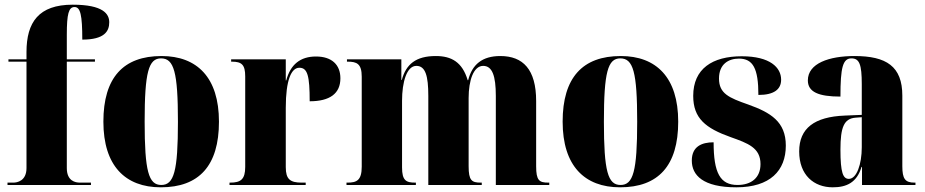

<svg xmlns="http://www.w3.org/2000/svg" viewBox="-20 -789 3947 819"><path d="M12 0H368V-10H321C301 -10 265 -17 265 -72V-526H385V-536H265V-641C265 -730 273 -759 298 -759C323 -759 331 -725 331 -620C426 -620 446 -656 446 -694C446 -729 421 -769 290 -769C145 -769 93 -694 93 -567V-536H16V-526H93V-72C93 -17 53 -10 37 -10H12Z M666 10C829 10 914 -82 914 -270C914 -458 821 -550 669 -550C506 -550 421 -458 421 -270C421 -82 514 10 666 10ZM668 0C614 0 597 -58 597 -270C597 -482 614 -540 667 -540C722 -540 739 -482 739 -270C739 -58 722 0 668 0Z M959 0H1284V-10H1267C1218 -10 1199 -24 1199 -76V-329C1199 -449 1223 -500 1257 -500C1292 -500 1301 -465 1301 -357C1387 -357 1432 -390 1432 -455C1432 -513 1395 -548 1328 -548C1261 -548 1219 -514 1201 -446H1199V-536H966V-526H969C1011 -526 1026 -513 1026 -463V-77C1026 -24 1007 -10 962 -10H959Z M1458 0H1754V-10H1751C1712 -10 1695 -19 1695 -75V-359C1695 -439 1715 -508 1756 -508C1795 -508 1807 -465 1807 -380V0H2035V-10H2031C1992 -10 1979 -19 1979 -80V-371C1979 -446 2000 -508 2041 -508C2080 -508 2095 -465 2095 -380V0H2323V-10H2319C2280 -10 2267 -19 2267 -80V-358C2267 -493 2211 -550 2114 -550C2037 -550 1994 -514 1977 -447H1975C1952 -524 1906 -550 1839 -550C1754 -550 1712 -515 1694 -448H1692V-536H1460V-526H1463C1502 -526 1523 -517 1523 -462V-78C1523 -19 1501 -10 1462 -10H1458Z M2625 10C2788 10 2873 -82 2873 -270C2873 -458 2780 -550 2628 -550C2465 -550 2380 -458 2380 -270C2380 -82 2473 10 2625 10ZM2627 0C2573 0 2556 -58 2556 -270C2556 -482 2573 -540 2626 -540C2681 -540 2698 -482 2698 -270C2698 -58 2681 0 2627 0Z M3121 10C3265 10 3332 -61 3332 -168C3332 -270 3267 -309 3172 -343C3089 -372 3047 -390 3047 -454C3047 -516 3088 -539 3132 -539C3192 -539 3215 -497 3215 -384C3282 -384 3312 -408 3312 -449C3312 -501 3265 -549 3144 -549C3019 -549 2937 -496 2937 -380C2937 -284 2990 -242 3097 -204C3170 -178 3224 -159 3224 -89C3224 -30 3184 0 3126 0C3052 0 3024 -51 3024 -182C2973 -182 2931 -164 2931 -104C2931 -42 2978 10 3121 10Z M3532 10C3591 10 3635 -10 3655 -77H3657V0H3885V-10H3881C3841 -10 3829 -26 3829 -80V-381C3829 -506 3761 -550 3625 -550C3517 -550 3426 -519 3426 -446C3426 -397 3471 -377 3565 -377C3565 -501 3575 -540 3612 -540C3646 -540 3656 -514 3656 -430V-299L3584 -296C3454 -291 3389 -242 3389 -143C3389 -42 3452 10 3532 10ZM3601 -26C3576 -26 3565 -52 3565 -151C3565 -246 3580 -283 3629 -287L3656 -289V-161C3656 -88 3634 -26 3601 -26Z"/></svg>

Font: Noto Serif Display Condensed Black
Style: Regular
Weight: 900
Width: 3
Designer: Monotype Design Team
Foundry: Monotype Imaging Inc.
Version: Version 2.009